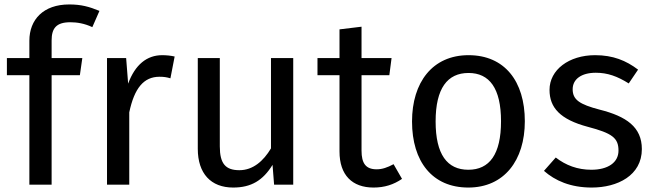

<svg xmlns="http://www.w3.org/2000/svg" viewBox="-20 -830 2942 863"><path d="M296 -730C325 -730 359 -725 395 -708L427 -781C381 -800 345 -810 291 -810C175 -810 112 -742 112 -647V-569H11V-492H112V0H212V-492H339L350 -569H212V-648C212 -703 233 -730 296 -730Z M709 -582C640 -582 587 -539 556 -454L547 -569H461V0H561V-325C584 -434 626 -485 697 -485C717 -485 729 -483 746 -478L765 -576C748 -580 727 -582 709 -582Z M1298 -569H1198V-163C1164 -106 1117 -65 1056 -65C994 -65 968 -94 968 -172V-569H869V-161C869 -50 928 13 1028 13C1109 13 1162 -19 1205 -89L1212 0H1298Z M1749 -92C1721 -77 1698 -69 1673 -69C1624 -69 1605 -96 1605 -153V-492H1730L1740 -569H1605V-710L1506 -698V-569H1407V-492H1506V-149C1506 -43 1563 13 1659 13C1708 13 1749 0 1787 -26Z M2086 -582C1924 -582 1832 -460 1832 -284C1832 -104 1923 13 2085 13C2246 13 2339 -109 2339 -285C2339 -465 2248 -582 2086 -582ZM2086 -502C2180 -502 2232 -433 2232 -285C2232 -136 2180 -67 2085 -67C1990 -67 1938 -136 1938 -284C1938 -433 1991 -502 2086 -502Z M2655 -582C2537 -582 2450 -516 2450 -426C2450 -346 2498 -293 2622 -260C2732 -231 2760 -210 2760 -153C2760 -99 2712 -67 2638 -67C2576 -67 2523 -87 2478 -122L2425 -62C2475 -18 2544 13 2640 13C2755 13 2865 -41 2865 -160C2865 -259 2795 -307 2676 -337C2584 -361 2554 -382 2554 -429C2554 -474 2593 -503 2658 -503C2711 -503 2755 -487 2806 -455L2848 -517C2794 -558 2735 -582 2655 -582Z"/></svg>

Font: Glow Sans SC Normal Medium
Style: Regular
Weight: 600
Designer: Ryoko NISHIZUKA (kana, bopomofo & ideographs); Paul D. Hunt (Latin, Greek & Cyrillic); Sandoll Communications, Soo-young
Version: Version 0.93